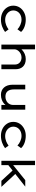

<svg xmlns="http://www.w3.org/2000/svg" viewBox="1696 -2476 790 4223"><g transform="rotate(90 2091.5 -365.0)"><path d="M410 10C525 10 618 -32 683 -81L627 -158C574 -120 506 -83 414 -83C302 -83 210 -160 210 -263C210 -366 294 -443 413 -443C488 -443 577 -403 625 -353L683 -433C628 -497 525 -536 410 -536C353 -536 301 -524 255 -500C162 -452 105 -367 105 -263C105 -212 118 -165 145 -124C198 -41 295 10 410 10Z M1065 0V-289C1065 -357 1140 -443 1246 -443C1333 -443 1400 -387 1400 -299V0H1503V-313C1503 -443 1428 -536 1280 -536C1200 -536 1128 -503 1080 -456C1075 -451 1070 -445 1065 -440V-740H962V0Z M2064 10C2149 10 2217 -20 2261 -60C2272 -71 2282 -81 2289 -91V0H2392V-525H2289V-259C2289 -156 2206 -89 2106 -89C1997 -89 1947 -157 1947 -279V-525H1844V-244C1844 -87 1933 10 2064 10Z M2966 10C3081 10 3174 -32 3239 -81L3183 -158C3130 -120 3062 -83 2970 -83C2858 -83 2766 -160 2766 -263C2766 -366 2850 -443 2969 -443C3044 -443 3133 -403 3181 -353L3239 -433C3184 -497 3081 -536 2966 -536C2909 -536 2857 -524 2811 -500C2718 -452 2661 -367 2661 -263C2661 -212 2674 -165 2701 -124C2754 -41 2851 10 2966 10Z M3613 0V-153L3731 -246L3958 0H4090L3807 -306L4085 -525H3943L3613 -259V-740H3518V0Z"/></g></svg>

Font: Lexend Peta
Style: Regular
Weight: 400
Designer: Bonnie Shaver-Troup, Thomas Jockin
Foundry: Lexend
Version: Version 1.007